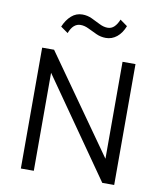

<svg xmlns="http://www.w3.org/2000/svg" viewBox="-99 -1015 932 1095"><g transform="rotate(10 367.0 -467.5)"><path d="M97 0V-700H166L562.5 -138.5V-700H637.5V0H568.5L172 -567.5V0ZM225.5 -807 183 -837Q200 -877.5 227.5 -901.8Q255 -926 291 -926Q320.5 -926 346.8 -913.5Q373 -901 397.2 -888.8Q421.5 -876.5 444.5 -876.5Q466.5 -876.5 482.5 -892Q498.5 -907.5 509.5 -935L552 -904.5Q536 -863 507.8 -840.2Q479.5 -817.5 444.5 -817.5Q415 -817.5 388.8 -829.5Q362.5 -841.5 338.2 -853.5Q314 -865.5 291 -865.5Q269.5 -865.5 253.2 -851.2Q237 -837 225.5 -807Z"/></g></svg>

Font: Geologica Roman ExtraLight
Style: Regular
Weight: 250
Designer: Sindre Bremnes, Frode Helland
Foundry: Monokrom Skriftforlag AS
Version: Version 1.010;gftools[0.9.28]